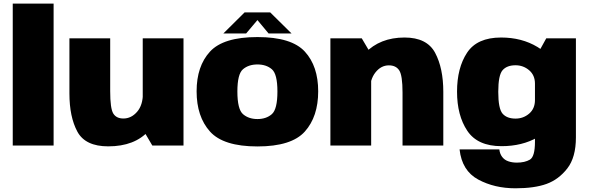

<svg xmlns="http://www.w3.org/2000/svg" viewBox="-20 -805 3258 1062"><path d="M50.5 0H276.5V-785H50.5Z M822.5 0H995V-593H769.5V-90ZM589.5 -593H364V-288.5Q364 -158 408 -76.8Q452 4.5 578.5 4.5Q725.5 4.5 803 -82Q880.5 -168.5 880.5 -251.5L770.5 -290Q770.5 -223.5 738.2 -186.5Q706 -149.5 662.5 -149.5Q623.5 -149.5 606.5 -177.2Q589.5 -205 589.5 -300.5Z M1404 5Q1592.5 5 1666.2 -77.5Q1740 -160 1740 -300Q1740 -439 1666.2 -519.5Q1592.5 -600 1404 -600Q1215.5 -600 1141.5 -519.5Q1067.5 -439 1067.5 -300Q1067.5 -160 1141.5 -77.5Q1215.5 5 1404 5ZM1404 -146.5Q1355.5 -146.5 1324.2 -173.5Q1293 -200.5 1293 -299Q1293 -396 1324.2 -422.2Q1355.5 -448.5 1404 -448.5Q1452.5 -448.5 1483.5 -422.2Q1514.5 -396 1514.5 -299Q1514.5 -200.5 1483.5 -173.5Q1452.5 -146.5 1404 -146.5ZM1215.5 -620H1341.5L1404 -694L1465.5 -620H1592.5L1474.5 -736.5H1333Z M1807.5 0H2033V-505L1981 -593H1807.5ZM2206.5 0H2432V-297Q2432 -428 2386.8 -512.8Q2341.5 -597.5 2217.5 -597.5Q2082 -597.5 1998.8 -511.2Q1915.5 -425 1915.5 -341.5L2025.5 -298Q2025.5 -365 2056.5 -404.2Q2087.5 -443.5 2131 -443.5Q2170 -443.5 2188.2 -415.8Q2206.5 -388 2206.5 -293Z M2831 236.5Q2936.5 236.5 3003.2 212.2Q3070 188 3117.8 126.8Q3165.5 65.5 3165.5 -45V-593H3001.5L2939 -480V-21Q2939 61.5 2911 78Q2883 94.5 2838.5 94.5Q2813 94.5 2791.8 87.2Q2770.5 80 2757.5 62.8Q2744.5 45.5 2742 21.5H2522Q2535 139.5 2625 188Q2715 236.5 2831 236.5ZM2754 3.5Q2868.5 3.5 2954 -45.8Q3039.5 -95 3039.5 -161L2939 -251.5Q2939 -204 2906.8 -176.5Q2874.5 -149 2831.5 -149Q2784 -149 2760 -176.2Q2736 -203.5 2736 -297Q2736 -389.5 2760 -416.8Q2784 -444 2831.5 -444Q2874.5 -444 2906.8 -416.5Q2939 -389 2939 -342.5L3039.5 -427Q3039.5 -493 2952.8 -545.2Q2866 -597.5 2751.5 -597.5Q2619 -597.5 2563.5 -513.5Q2508 -429.5 2508 -298Q2508 -166.5 2564.8 -81.5Q2621.5 3.5 2754 3.5Z"/></svg>

Font: Anybody UltraCondensed Thin Black
Style: Regular
Weight: 900
Version: Version 1.111